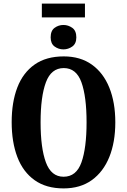

<svg xmlns="http://www.w3.org/2000/svg" viewBox="-20 -1039 707 1069"><path d="M213 -942V-1019H453V-942ZM333 -764Q306 -764 284 -780Q262 -796 262 -831Q262 -868 284 -884Q306 -900 333 -900Q360 -900 382.5 -884Q405 -868 405 -831Q405 -796 382.5 -780Q360 -764 333 -764ZM334 10Q237 10 172.5 -36Q108 -82 76.5 -165Q45 -248 45 -359Q45 -470 76.5 -552Q108 -634 172.5 -679.5Q237 -725 335 -725Q427 -725 491 -679.5Q555 -634 588.5 -551.5Q622 -469 622 -358Q622 -247 588.5 -164.5Q555 -82 491 -36Q427 10 334 10ZM334 -55Q405 -55 433.5 -135Q462 -215 462 -358Q462 -501 433.5 -580.5Q405 -660 335 -660Q265 -660 235.5 -580.5Q206 -501 206 -358Q206 -215 235.5 -135Q265 -55 334 -55Z"/></svg>

Font: Noto Serif ExtraCondensed ExtraBold
Style: Regular
Weight: 800
Width: 2
Designer: Monotype Design Team
Foundry: Monotype Imaging Inc.
Version: Version 2.013; ttfautohint (v1.8.4.7-5d5b)